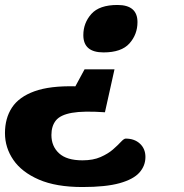

<svg xmlns="http://www.w3.org/2000/svg" viewBox="-41 -548 740 773"><path d="M375.5 -337Q294.5 -337 294.5 -406.5Q294.5 -455.5 326.8 -491.8Q359 -528 432 -528Q512.5 -528 512.5 -459Q512.5 -409.5 480.2 -373.2Q448 -337 375.5 -337ZM291 205Q184.5 205 115.5 175Q46.5 145 12.8 95.8Q-21 46.5 -21 -12Q-21 -72 7.2 -115Q35.5 -158 97.8 -180.5Q160 -203 262.5 -200.5L299.5 -269H420L381.5 -96Q295.5 -102 248.8 -93.8Q202 -85.5 184 -63Q166 -40.5 166 -4.5Q166 41 196.8 69.2Q227.5 97.5 291 97.5Q334 97.5 364 84.2Q394 71 413.8 53.8Q433.5 36.5 445.8 23.2Q458 10 465 10Q500.5 10 522.5 30.5Q544.5 51 544.5 84Q544.5 119.5 520.2 146.8Q496 174 440.5 189.5Q385 205 291 205Z"/></svg>

Font: Newsreader Caption
Style: Bold Italic
Weight: 700
Italic angle: -17°
Designer: Hugues Gentile
Foundry: Production Type
Version: Version 1.001